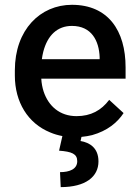

<svg xmlns="http://www.w3.org/2000/svg" viewBox="-20 -558 573 795"><path d="M361.3 1.5C424.3 -16.1 466.3 -50.8 491.7 -89.8L432.1 -144.5C399.4 -101.1 356.4 -77.1 296.9 -77.1C227.5 -77.1 180.7 -118.7 160.6 -179.2C155.3 -195.8 151.9 -213.4 150.9 -232.4H500V-279.3C500 -430.7 428.2 -538.1 277.8 -538.1C147 -538.1 41.5 -435.1 41.5 -266.6V-245.1C41.5 -135.7 95.2 -47.4 187.5 -9.8C203.6 -2.9 220.2 2 238.3 5.4L224.6 65.9C277.3 69.8 299.8 79.1 299.8 109.4C299.8 142.6 267.6 154.8 228.5 154.8L231.4 216.8C334.5 216.8 387.7 173.8 387.7 110.4C387.7 53.7 350.6 32.2 313.5 25.9L317.4 8.8C333 7.3 347.7 4.9 361.3 1.5ZM159.2 -343.8C176.8 -412.1 217.8 -450.7 277.8 -450.7C359.4 -450.7 390.1 -388.7 392.6 -321.3V-313H153.3C154.8 -323.7 156.7 -334 159.2 -343.8Z"/></svg>

Font: Bert Sans Medium
Style: Regular
Weight: 500
Designer: Christian Robertson (Google), Cristiano Sobral
Foundry: Google, Cristiano Sobral
Version: Version 3.101